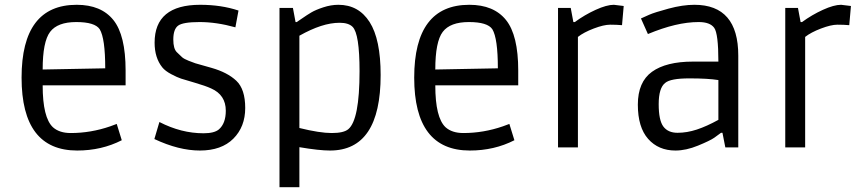

<svg xmlns="http://www.w3.org/2000/svg" viewBox="-20 -615 3590 801"><path d="M302 13Q70 13 70 -291Q70 -595 300 -595Q402 -595 453 -531.5Q504 -468 504 -321V-259H158Q158 -124 201 -84Q228 -60 275 -60Q359 -60 440 -88L467 -98L488 -30Q404 13 302 13ZM396 -493Q376 -523 298 -523Q220 -523 189 -482Q158 -441 158 -325L419 -330Q419 -455 396 -493Z M962 -501Q883 -523 813 -523Q743 -523 723 -508Q703 -493 703 -450Q703 -412 717.5 -397.5Q732 -383 740 -376Q748 -369 767 -361.5Q786 -354 795 -351Q832 -340 862 -332Q929 -313 966 -278Q1003 -243 1003 -164.5Q1003 -86 953.5 -36.5Q904 13 814 13Q770 13 722.5 1Q675 -11 624 -35L645 -106Q736 -59 829 -59Q874 -59 893 -75Q922 -100 922 -153Q922 -219 861 -246Q837 -257 794 -269.5Q751 -282 735.5 -287Q720 -292 694.5 -305.5Q669 -319 657 -334Q625 -374 625 -437Q625 -595 815 -595Q903 -595 975 -571Z M1229 166H1146V-582H1202L1213 -523H1218Q1220 -524 1240 -538Q1260 -552 1278.5 -563Q1297 -574 1329 -584.5Q1361 -595 1392 -595Q1476 -595 1522 -523Q1568 -451 1568 -302Q1568 13 1357 13Q1311 13 1229 -1ZM1229 -81Q1314 -60 1364 -60Q1414 -60 1433 -76Q1480 -115 1480 -318Q1480 -474 1451 -503Q1434 -520 1397 -520Q1360 -520 1318.5 -506.5Q1277 -493 1229 -466Z M1940 13Q1708 13 1708 -291Q1708 -595 1938 -595Q2040 -595 2091 -531.5Q2142 -468 2142 -321V-259H1796Q1796 -124 1839 -84Q1866 -60 1913 -60Q1997 -60 2078 -88L2105 -98L2126 -30Q2042 13 1940 13ZM2034 -493Q2014 -523 1936 -523Q1858 -523 1827 -482Q1796 -441 1796 -325L2057 -330Q2057 -455 2034 -493Z M2575 -510Q2552 -512 2525.5 -512Q2499 -512 2457 -496Q2415 -480 2391 -461V0H2308V-582H2361L2372 -523H2378Q2419 -553 2465 -574Q2511 -595 2541 -595L2582 -590Z M2871 -358H2977Q2977 -475 2959.5 -499Q2942 -523 2895 -523Q2848 -523 2795.5 -510.5Q2743 -498 2683 -473L2654 -538Q2667 -544 2688.5 -553.5Q2710 -563 2769 -579Q2828 -595 2877 -595Q3060 -595 3060 -383V0H3006L2994 -61H2988Q2978 -53 2960 -40.5Q2942 -28 2892 -7.5Q2842 13 2798 13Q2727 13 2684 -35.5Q2641 -84 2641 -178.5Q2641 -273 2700 -315.5Q2759 -358 2871 -358ZM2977 -281Q2934 -288 2855.5 -288Q2777 -288 2755 -269Q2728 -248 2728 -180.5Q2728 -113 2747.5 -87Q2767 -61 2806.5 -61Q2846 -61 2887 -74.5Q2928 -88 2977 -115Z M3523 -510Q3500 -512 3473.5 -512Q3447 -512 3405 -496Q3363 -480 3339 -461V0H3256V-582H3309L3320 -523H3326Q3367 -553 3413 -574Q3459 -595 3489 -595L3530 -590Z"/></svg>

Font: Ruda
Style: Regular
Weight: 400
Designer: Mariela Monsalve, Angelina Sanchez
Foundry: Mariela Monsalve, Angelina Sanchez
Version: Version 1.002